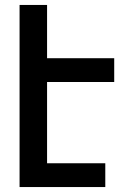

<svg xmlns="http://www.w3.org/2000/svg" viewBox="-20 -755 540 775"><path d="M59 0V-735H170V-520H441V-424H170V-96H405V0Z"/></svg>

Font: Iosevka Term Curly
Style: Bold
Weight: 700
Designer: Belleve Invis
Foundry: Belleve Invis
Version: Version 32.3.0